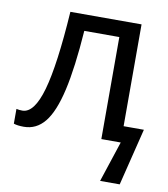

<svg xmlns="http://www.w3.org/2000/svg" viewBox="-81 -605 750 858"><g transform="rotate(10 293.5 -175.5)"><path d="M492 -74H584L520 185H431L492 0H404V-463H245Q233 -294 209.5 -191Q186 -88 148 -41Q110 6 53 6Q24 6 7 0V-67Q19 -64 34 -64Q88 -64 120.5 -178.5Q153 -293 169 -536H492Z"/></g></svg>

Font: Noto IKEA Arabic
Style: Regular
Weight: 400
Designer: Monotype Design Team
Foundry: Monotype Imaging Inc.
Version: Version 1.200